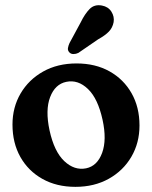

<svg xmlns="http://www.w3.org/2000/svg" viewBox="-20 -715 591 746"><path d="M277.5 -468.5Q350.5 -468.5 405.5 -437.8Q460.5 -407 491.2 -352.8Q522 -298.5 522 -227.5Q522 -160 490.5 -106Q459 -52 402.8 -20.5Q346.5 11 273 11Q200 11 145 -19.8Q90 -50.5 59.2 -105Q28.5 -159.5 28.5 -231Q28.5 -298 60 -351.8Q91.5 -405.5 147.5 -437Q203.5 -468.5 277.5 -468.5ZM314.5 -61Q358 -70 376.8 -121Q395.5 -172 378.5 -249.5Q360.5 -332 321.8 -369.2Q283 -406.5 237.5 -397Q194 -388 174.8 -337.8Q155.5 -287.5 172.5 -208.5Q190.5 -126 229.8 -89Q269 -52 314.5 -61ZM293.5 -628Q309.5 -661 328.2 -680Q347 -699 376 -693.5Q400.5 -689 412.8 -669.8Q425 -650.5 421.5 -629Q417.5 -607.5 403.2 -592.5Q389 -577.5 361 -562L284.5 -509.5Q275.5 -505 265.5 -505Q255.5 -505 249.5 -511.5Q242.5 -519 244 -528.2Q245.5 -537.5 250 -547.5Z"/></svg>

Font: Fraunces 72pt SuperSoft SemiBold
Style: Regular
Weight: 600
Version: Version 1.000;[b76b70a41]